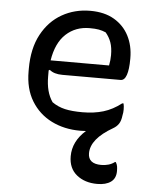

<svg xmlns="http://www.w3.org/2000/svg" viewBox="-55 -590 710 887"><g transform="rotate(5 300.0 -147.0)"><path d="M296 133Q296 64 356 11Q343 12 329 12Q255 12 196 -17.5Q137 -47 102.5 -103.5Q68 -160 68 -241V-253Q68 -347 103 -412Q138 -477 197 -510.5Q256 -544 328 -544Q394 -544 439 -517.5Q484 -491 507.5 -445.5Q531 -400 531 -342V-338Q531 -290 522 -264Q513 -238 495 -238H225Q186 -238 165 -256L160 -253Q160 -245 160 -236V-225Q160 -189 167.5 -160Q175 -131 191 -108Q218 -89 250.5 -81.5Q283 -74 332 -74Q386 -74 429 -87Q472 -100 512 -131H518Q521 -119 521 -103Q521 -88 518 -76Q515 -50 505.5 -36Q496 -22 480 -13Q379 45 379 112Q379 161 440 161Q457 161 473 156.5Q489 152 502 142H506Q512 152 513.5 161.5Q515 171 515 183Q515 217 492 233.5Q469 250 429 250Q371 250 333.5 219.5Q296 189 296 133ZM332 -464Q267 -464 222.5 -423Q178 -382 165 -300H436Q441 -325 441 -348Q441 -383 432.5 -407Q424 -431 407 -451Q391 -458 374.5 -461Q358 -464 332 -464Z"/></g></svg>

Font: Recursive Sn Csl St
Style: Regular
Weight: 400
Version: Version 1.079;hotconv 1.0.112;makeotfexe 2.5.65598; ttfautoh